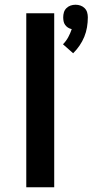

<svg xmlns="http://www.w3.org/2000/svg" viewBox="-20 -791 391 811"><path d="M289 -566 246 -604Q259 -617 268 -633.5Q277 -650 283 -668Q274 -670 267 -674.5Q260 -679 255 -686Q250 -693 248.5 -701.5Q247 -710 247 -718Q247 -729 250 -739Q253 -749 260.5 -756.5Q268 -764 278 -767.5Q288 -771 299 -771Q310 -771 320 -767.5Q330 -764 337.5 -756.5Q345 -749 348 -739Q351 -729 351 -718Q351 -697 347.5 -676Q344 -655 336 -635.5Q328 -616 316 -598.5Q304 -581 289 -566ZM91 0V-735H209V0Z"/></svg>

Font: Iosevka Aile
Style: Bold
Weight: 700
Designer: Belleve Invis
Foundry: Belleve Invis
Version: Version 28.0.1; ttfautohint (v1.8.4)